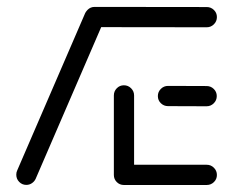

<svg xmlns="http://www.w3.org/2000/svg" viewBox="-20 -539 683 559"><path d="M56.7 -0.7Q44.4 -0.7 35.9 -9.4Q27.4 -18.1 27.4 -30.4Q27.4 -37.4 30 -42.6L227.8 -500.4Q231.5 -508.1 238.7 -513Q245.9 -517.8 254.8 -517.8Q267 -517.8 275.6 -509.1Q284.1 -500.4 284.1 -488.1Q284.1 -481.1 281.5 -475.9L83.7 -18.1Q80 -10.4 72.8 -5.6Q65.6 -0.7 56.7 -0.7ZM611.5 -29.6Q611.5 -17.4 602.8 -8.9Q594.1 -0.4 581.9 -0.4H340.7Q328.5 -0.4 320 -8.9Q311.5 -17.4 311.5 -29.6Q311.5 -41.9 320 -50.6Q328.5 -59.3 340.7 -59.3H581.9Q594.1 -59.3 602.8 -50.6Q611.5 -41.9 611.5 -29.6ZM311.5 -28.9V-261.1Q311.5 -273.3 320 -282Q328.5 -290.7 340.7 -290.7Q353 -290.7 361.7 -282Q370.4 -273.3 370.4 -261.1V-28.9ZM439.6 -259.3Q439.6 -271.5 448.3 -280.2Q457 -288.9 469.3 -288.9L581.5 -288.5Q593.7 -288.5 602.4 -280Q611.1 -271.5 611.1 -259.3Q611.1 -247 602.4 -238.3Q593.7 -229.6 581.5 -229.6L469.3 -230Q457 -230 448.3 -238.5Q439.6 -247 439.6 -259.3ZM226.3 -489.3Q226.3 -501.5 234.8 -510.2Q243.3 -518.9 255.6 -518.9L581.9 -518.5Q594.1 -518.5 602.8 -510Q611.5 -501.5 611.5 -489.3Q611.5 -477 602.8 -468.3Q594.1 -459.6 581.9 -459.6L255.6 -460Q243.3 -460 234.8 -468.5Q226.3 -477 226.3 -489.3Z"/></svg>

Font: 26F Galaxy Sans Medium
Style: Regular
Weight: 500
Designer: C₂₉H₂₅N₃O₅
Version: Version 1.100